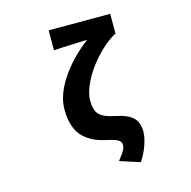

<svg xmlns="http://www.w3.org/2000/svg" viewBox="-139 -936 1277 1286"><g transform="rotate(-15 500.0 -292.5)"><path d="M679.7 213.9 540 168.9Q543 165 550.3 155.3Q557.6 145.5 560.1 142.6Q562.5 139.6 568.4 131.3Q574.2 123 576.2 119.6Q578.1 116.2 582 109.9Q585.9 103.5 587.4 99.6Q588.9 95.7 590.8 90.3Q592.8 85 593.3 80.1Q593.8 75.2 593.8 70.3Q593.8 47.9 571.8 35.2Q549.8 22.5 486.3 8.8Q442.4 -1 408.2 -17.6Q374 -34.2 342.3 -63.5Q310.5 -92.8 293.5 -143.1Q276.4 -193.4 276.4 -260.7Q276.4 -356.4 348.6 -466.8Q420.9 -577.1 543.9 -670.9Q533.2 -669.9 442.9 -667Q352.5 -664.1 311.5 -660.2V-798.8H738.3V-660.2H732.4Q659.2 -617.2 594.7 -545.4Q530.3 -473.6 494.1 -400.4Q458 -327.1 458 -272.5Q458 -206.1 485.8 -175.8Q513.7 -145.5 589.8 -129.9Q677.7 -112.3 713.4 -78.1Q749 -43.9 749 22.5Q749 56.6 731.4 109.4Q713.9 162.1 679.7 213.9Z"/></g></svg>

Font: Gen Shin Gothic Monospace Heavy
Style: Bold
Weight: 800
Designer: [Source Han Sans]
Ryoko NISHIZUKA  (kana & ideographs); Paul D. Hunt (Latin, Greek & Cyrillic); Wenlong ZHANG  (bopomofo
Version: Version 1.002.20150607